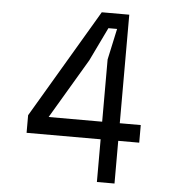

<svg xmlns="http://www.w3.org/2000/svg" viewBox="-51 -746 702 793"><g transform="rotate(5 300.0 -350.0)"><path d="M380 -177V0H453V-177H540V-250H453V-700H339L73 -250V-177ZM380 -250H158L305 -498L372 -637H408L380 -508Z"/></g></svg>

Font: Fliege Mono Light
Style: Regular
Weight: 300
Version: Version 0.020;Glyphs 3.3 (3306)